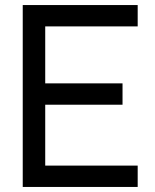

<svg xmlns="http://www.w3.org/2000/svg" viewBox="-20 -740 615 760"><path d="M70 0V-720H525V-635.5H159V-410H465V-325.5H159V-84.5H525V0Z"/></svg>

Font: Cns Manrope Med
Style: Regular
Weight: 500
Designer: Mikhail Sharanda
Foundry: Mikhail Sharanda
Version: Version 4.504